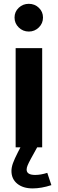

<svg xmlns="http://www.w3.org/2000/svg" viewBox="-20 -791 310 1031"><path d="M58.1 -696.8Q58.1 -728 80.6 -749.3Q103 -770.5 134.8 -770.5Q166 -770.5 188.5 -749.3Q210.9 -728 210.9 -696.8Q210.9 -665.5 188.5 -643.6Q166 -621.6 134.8 -621.6Q103 -621.6 80.6 -643.6Q58.1 -665.5 58.1 -696.8ZM64 -532.7H206.5V0H64ZM233.9 137.2 255.9 203.1Q201.7 220.7 155.3 220.7Q103.5 220.7 72.5 195.3Q41.5 169.9 41.5 127Q41.5 107.4 49.8 84.7Q58.1 62 76.2 26.4L89.8 0V-2.4L178.2 -1.5L179.7 0L145.5 62Q133.3 84.5 128.2 97.2Q123 109.9 123 119.6Q123 148.4 168.9 148.4Q198.7 148.4 233.9 137.2Z"/></svg>

Font: Estedad-FD Bold
Style: Regular
Weight: 700
Designer: Amin Abedi
Version: Version 7.3